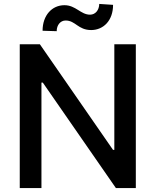

<svg xmlns="http://www.w3.org/2000/svg" viewBox="-20 -951 787 971"><path d="M666.9 -727.3H558.2V-193.2H551.5L181.5 -727.3H79.9V0H189.6V-533.4H196.4L566.1 0H666.9ZM195.3 -795.5 266.7 -793.3C266.7 -824.2 285.5 -847.3 311.8 -847.3C362.2 -847.3 374.3 -799 441.4 -799C503.6 -799.4 551.8 -847.3 551.8 -926.5L481.9 -931.1C481.5 -900.2 462.7 -876.8 435.4 -876.8C387.8 -876.8 363.6 -924.7 305.8 -924.7C243.3 -924.7 195.3 -873.9 195.3 -795.5Z"/></svg>

Font: Magic Ui Pro Medium
Style: Regular
Weight: 500
Designer: Stefan Endress, Andreas Faust
Version: Version 1.000;FEAKit 1.0